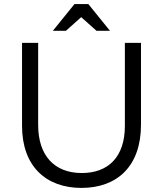

<svg xmlns="http://www.w3.org/2000/svg" viewBox="-20 -910 799 941"><path d="M379 11C554 11 671 -95 671 -299V-700H592V-293C592 -140 510 -62 381 -62C247 -62 167 -147 167 -298V-700H88V-293C88 -95 206 11 379 11ZM413 -890H345L239 -759H303L378 -826L453 -759H519Z"/></svg>

Font: Mission
Style: Regular
Weight: 400
Version: Version 1.000;FEAKit 1.0